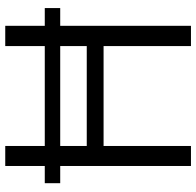

<svg xmlns="http://www.w3.org/2000/svg" viewBox="-28 -723 751 735"><g transform="rotate(-90 347.5 -355.5)"><path d="M156.2 -710.9V-559.6H538.6V-710.9H616.2V-559.6H684.1V-500.5H616.2V0H538.6V-334.5H156.2V0H79.6V-500.5H13.7V-559.6H79.6V-710.9ZM156.2 -398.9H538.6V-500.5H156.2Z"/></g></svg>

Font: Vazirmatn RD FD Light
Style: Regular
Weight: 300
Designer: Saber Rastikerdar
Foundry: Saber Rastikerdar
Version: Version 33.003